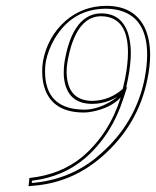

<svg xmlns="http://www.w3.org/2000/svg" viewBox="-20 -629 536 660"><path d="M81.1 -17.1Q189.9 -28.8 264.2 -90.8Q355.5 -169.4 395 -293.9Q359.9 -257.3 295.9 -245.1Q280.8 -242.2 269 -242.2Q149.4 -242.2 128.4 -345.2Q125 -364.3 125 -383.8Q125 -403.3 127.9 -419.9Q144 -502.9 205.1 -557.1Q264.2 -608.4 345.2 -608.9Q440.4 -608.9 477.1 -534.7Q495.6 -495.6 496.1 -440.9Q496.1 -401.9 486.8 -356.9Q455.1 -199.7 332 -91.8Q234.4 -6.3 111.3 7.8Q94.7 9.8 78.1 11.2ZM401.9 -323.2Q403.8 -330.6 410.2 -359.9Q419.9 -410.2 419.9 -448.7Q419.9 -562.5 341.3 -572.3Q334.5 -573.2 328.1 -573.2Q256.8 -573.2 224.6 -470.2Q218.3 -449.7 213.9 -426.8Q209 -402.3 209 -380.4Q210.9 -283.2 296.9 -282.2Q356.4 -283.2 401.9 -323.2ZM89.8 -7.8 89.4 0Q214.4 -10.3 307.6 -84.5Q316.9 -92.3 325.2 -99.6Q446.8 -206.1 477.1 -358.9Q485.8 -403.8 485.8 -440.9Q485.8 -574.2 380.4 -595.7Q362.8 -599.1 345.2 -599.1Q228.5 -599.1 167 -494.6Q145.5 -457 137.7 -418Q134.8 -401.4 134.8 -383.8Q134.8 -271.5 234.4 -254.9Q251 -252.4 269 -252Q315.9 -252 365.7 -283.2Q379.4 -292 387.7 -300.8L417.5 -331.5L404.3 -291Q363.3 -163.1 270.5 -83.5Q195.3 -20.5 89.8 -7.8ZM411.6 -320.3 410.6 -317.4 408.7 -315.4Q359.4 -272 296.9 -272Q213.4 -272 200.7 -355.5Q198.7 -368.2 199.2 -380.4Q199.2 -404.8 204.1 -428.7Q230.5 -566.4 310.5 -581.5Q319.3 -583 328.1 -583Q397 -583 419.9 -515.1Q429.2 -486.3 429.7 -448.7Q429.7 -408.2 419.9 -357.9Q413.6 -326.7 411.6 -320.3Z"/></svg>

Font: Linux Biolinum Outline O
Style: Italic
Weight: 400
Italic angle: -12°
Designer: Philipp H. Poll
Foundry: Philipp H. Poll
Version: Version 0.6.2